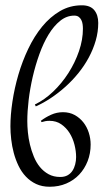

<svg xmlns="http://www.w3.org/2000/svg" viewBox="-20 -692 393 728"><path d="M352.5 -605Q352.5 -571.3 343 -538.3Q333.5 -505.4 316.9 -474.4Q300.3 -443.4 277.6 -415.3Q254.9 -387.2 228.5 -363.5Q202.1 -339.8 173.3 -320.6Q144.5 -301.3 115.7 -288.6L112.3 -295.9Q148.4 -313 181.4 -344.5Q214.4 -376 239.5 -415.3Q264.6 -454.6 279.5 -498Q294.4 -541.5 294.4 -583Q294.4 -591.3 293.2 -600.1Q292 -608.9 288.3 -616.2Q284.7 -623.5 278.3 -628.2Q272 -632.8 261.7 -632.8Q232.9 -632.8 208.5 -613.3Q184.1 -593.8 164.3 -561.3Q144.5 -528.8 129.4 -486.8Q114.3 -444.8 104 -400.4Q93.8 -356 88.6 -312.5Q83.5 -269 83.5 -232.9Q83.5 -213.9 85.7 -190.7Q87.9 -167.5 93.5 -144Q99.1 -120.6 108.2 -98.4Q117.2 -76.2 131.1 -59.1Q145 -42 164.1 -31.5Q183.1 -21 208.5 -21Q224.6 -21 236.1 -27.3Q247.6 -33.7 254.6 -44.4Q261.7 -55.2 265.1 -68.8Q268.6 -82.5 268.6 -96.7Q268.6 -118.7 262.5 -143.1Q256.3 -167.5 243.9 -187.5Q231.4 -207.5 212.4 -220.7Q193.4 -233.9 167.5 -233.9Q160.2 -233.9 152.6 -232.7Q145 -231.4 137.7 -229L134.8 -233.9Q152.8 -247.6 174.1 -257.1Q195.3 -266.6 218.8 -266.6Q243.7 -266.6 263.2 -255.9Q282.7 -245.1 296.1 -228Q309.6 -210.9 316.7 -188.7Q323.7 -166.5 323.7 -144Q323.7 -110.4 312.3 -81.1Q300.8 -51.8 280.3 -30Q259.8 -8.3 231.2 3.9Q202.6 16.1 168.5 16.1Q139.2 16.1 116.9 5.6Q94.7 -4.9 78.1 -22.5Q61.5 -40 50.3 -63.2Q39.1 -86.4 32.2 -112.1Q25.4 -137.7 22.5 -163.6Q19.5 -189.5 19.5 -212.9Q19.5 -255.9 27.1 -306.6Q34.7 -357.4 49.6 -408.4Q64.5 -459.5 87.2 -507.1Q109.9 -554.7 139.9 -591.3Q169.9 -627.9 207.5 -649.9Q245.1 -671.9 290.5 -671.9Q322.3 -671.9 337.4 -653.6Q352.5 -635.3 352.5 -605Z"/></svg>

Font: Montez
Style: Regular
Weight: 400
Designer: Astigmatic (AOETI)
Foundry: Astigmatic (AOETI)
Version: Version 1.001